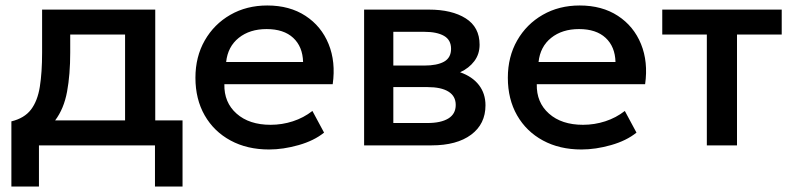

<svg xmlns="http://www.w3.org/2000/svg" viewBox="-20 -530 2894 700"><path d="M21.5 150V-87.5Q69 -99 93 -130.5Q117 -162 125.2 -213.8Q133.5 -265.5 133.5 -338.5V-495H546V-91H645.5V150H545V0H122V150ZM236 -338.5Q236 -258 224.5 -195.8Q213 -133.5 181 -91H436V-404H236Z M961 15Q881 15 820.5 -17.8Q760 -50.5 726.2 -109.5Q692.5 -168.5 692.5 -246.5Q692.5 -323 726.5 -382.5Q760.5 -442 819.8 -476Q879 -510 954.5 -510Q1036 -510 1093.8 -472.2Q1151.5 -434.5 1178 -369.5Q1204.5 -304.5 1193 -223H798Q796.5 -156.5 842.5 -115.8Q888.5 -75 966.5 -75Q1008.5 -75 1047.8 -87.8Q1087 -100.5 1119 -125.5L1161.5 -46.5Q1125 -17 1068.8 -1Q1012.5 15 961 15ZM804.5 -304H1085Q1083.5 -360 1049 -392Q1014.5 -424 952 -424Q890.5 -424 850.5 -392Q810.5 -360 804.5 -304Z M1307.5 0V-495H1543.5Q1627.5 -495 1678 -463Q1728.5 -431 1728.5 -367Q1728.5 -332.5 1709.2 -307Q1690 -281.5 1657.5 -266.5Q1702 -251 1726 -220Q1750 -189 1750 -146Q1750 -78 1697.8 -39Q1645.5 0 1553.5 0ZM1527 -414H1414V-291H1527Q1573.5 -291 1599 -305.2Q1624.5 -319.5 1624.5 -352Q1624.5 -384.5 1598.8 -399.2Q1573 -414 1527 -414ZM1414 -81.5H1538.5Q1587.5 -81.5 1614.5 -98Q1641.5 -114.5 1641.5 -147.5Q1641.5 -179.5 1615 -196Q1588.5 -212.5 1538.5 -212.5H1414Z M2100 15Q2020 15 1959.5 -17.8Q1899 -50.5 1865.2 -109.5Q1831.5 -168.5 1831.5 -246.5Q1831.5 -323 1865.5 -382.5Q1899.5 -442 1958.8 -476Q2018 -510 2093.5 -510Q2175 -510 2232.8 -472.2Q2290.5 -434.5 2317 -369.5Q2343.5 -304.5 2332 -223H1937Q1935.5 -156.5 1981.5 -115.8Q2027.5 -75 2105.5 -75Q2147.5 -75 2186.8 -87.8Q2226 -100.5 2258 -125.5L2300.5 -46.5Q2264 -17 2207.8 -1Q2151.5 15 2100 15ZM1943.5 -304H2224Q2222.5 -360 2188 -392Q2153.5 -424 2091 -424Q2029.5 -424 1989.5 -392Q1949.5 -360 1943.5 -304Z M2557 0V-404H2394.5V-495H2830V-404H2667V0Z"/></svg>

Font: Geologica
Style: Regular
Weight: 400
Designer: Sindre Bremnes, Frode Helland
Foundry: Monokrom Skriftforlag AS
Version: Version 1.010; ttfautohint (v1.8.4.7-5d5b);gftools[0.9.28]